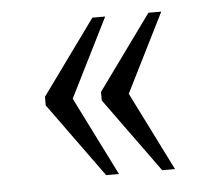

<svg xmlns="http://www.w3.org/2000/svg" viewBox="-37 -493 494 447"><g transform="rotate(-5 210.0 -270.0)"><path d="M325 -86H355L263 -270L355 -454H325L199 -280V-260ZM194 -86H224L132 -270L224 -454H194L68 -280V-260Z"/></g></svg>

Font: Noto Serif Georgian Condensed Light
Style: Regular
Weight: 300
Width: 3
Designer: Monotype Design Team, Akaki Razmadze
Foundry: Google LLC
Version: Version 2.003